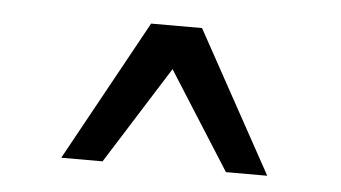

<svg xmlns="http://www.w3.org/2000/svg" viewBox="-31 -785 601 338"><g transform="rotate(5 269.0 -615.5)"><path d="M160 -491H87L224 -740H314L451 -491H378L246 -699H291Z"/></g></svg>

Font: Instrument Sans SemiCondensed Medium
Style: Regular
Weight: 500
Width: 4
Designer: Rodrigo Fuenzalida
Foundry: fragTYPE
Version: Version 1.000;gftools[0.9.28]